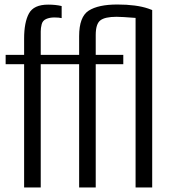

<svg xmlns="http://www.w3.org/2000/svg" viewBox="-20 -827 763 847"><path d="M86.4 0V-543.9H4.9V-585H86.4V-656.7Q86.4 -728.5 107.7 -767.6Q128.9 -806.6 192.4 -806.6Q226.1 -806.6 252 -800.3V-747.1Q240.2 -750 219.7 -750Q199.2 -750 183.6 -743.2Q168 -736.3 163.8 -719.7Q159.7 -703.1 159.7 -688.5V-585H329.1V-667.5Q329.1 -752.9 371.3 -780Q413.6 -807.1 497.6 -807.1Q581.5 -807.1 634.3 -789.1L651.4 -782.7V0H578.1V-748Q515.1 -752.9 494.1 -752.9Q442.9 -752.9 422.6 -737.1Q402.3 -721.2 402.3 -672.9V-585H523.9V-543.9H402.3V0H329.1V-543.9H159.7V0Z"/></svg>

Font: Oswald-Light
Style: Light
Weight: 300
Designer: vernon adams
Foundry: vernon adams
Version: Version ; ttfautohint (v0.92.18-e454-dirty) -l 8 -r 50 -G 20